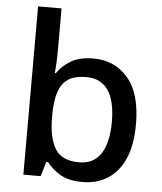

<svg xmlns="http://www.w3.org/2000/svg" viewBox="-54 -807 728 864"><g transform="rotate(5 310.0 -375.0)"><path d="M189 -577Q189 -544 187.5 -514.5Q186 -485 184 -468H189Q212 -502 251 -525Q290 -548 352 -548Q449 -548 508.5 -478Q568 -408 568 -270Q568 -177 541 -115Q514 -53 465 -21.5Q416 10 351 10Q288 10 250 -12.5Q212 -35 189 -66H181L161 0H83V-760H189ZM327 -462Q275 -462 245 -442Q215 -422 202 -381Q189 -340 189 -277V-269Q189 -176 219 -126.5Q249 -77 329 -77Q393 -77 426 -127Q459 -177 459 -271Q459 -366 426 -414Q393 -462 327 -462Z"/></g></svg>

Font: Noto Sans Hebrew Medium
Style: Regular
Weight: 500
Designer: Monotype Design Team
Foundry: Monotype Imaging Inc.
Version: Version 2.003